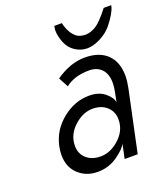

<svg xmlns="http://www.w3.org/2000/svg" viewBox="-136 -825 822 937"><g transform="rotate(-20 275.0 -357.0)"><path d="M203.6 -250Q148.9 -205.6 148.9 -142.6Q148.9 -102.1 176.8 -76.9Q204.6 -51.8 250.7 -51.8Q296.9 -51.8 338.9 -85.9Q393.1 -129.9 393.1 -191.9Q393.1 -232.4 365.2 -258.3Q337.4 -284.2 291.3 -284.2Q245.1 -284.2 203.6 -250ZM297.4 -350.1Q348.1 -350.1 379.6 -323.5Q411.1 -296.9 412.1 -272.9L421.9 -319.8Q427.7 -347.2 427.7 -369.1Q427.7 -416 403.8 -440.9Q379.9 -465.8 339.8 -465.8Q262.2 -465.8 215.8 -428.2L189 -479Q265.6 -532.2 340.6 -532.2Q415.5 -532.2 456.5 -492.7Q497.6 -453.1 497.6 -380.4Q497.6 -354 490.7 -319.8L422.9 0H355L371.1 -76.2Q362.8 -52.7 316.4 -19.3Q270 14.2 211.2 14.2Q152.3 14.2 112.1 -22.9Q71.8 -60.1 71.8 -123.5Q71.8 -145.5 76.7 -168Q93.3 -246.1 157.5 -298.1Q221.7 -350.1 297.4 -350.1ZM251.5 -705.1 253.9 -725.6Q253.9 -727.5 254.4 -728H293.9Q306.2 -673.3 338.9 -647.9Q355.5 -635.7 385.3 -635.3Q412.1 -636.7 438.7 -652.8Q465.3 -668.9 511.2 -728H550.3Q549.8 -727.5 549.8 -725.6Q549.8 -723.6 549.3 -723.1Q541.5 -689 498.5 -635.7Q475.6 -607.9 438.5 -588.9Q401.4 -569.8 368.9 -569.8Q336.4 -569.8 307.4 -588.9Q278.3 -607.9 264.9 -642.3Q251.5 -676.8 251.5 -705.1Z"/></g></svg>

Font: Tuffy
Style: Italic
Weight: 400
Italic angle: -12°
Designer: Thatcher Ulrich, Karoly Barta and Michael Everson
Version: Version 001.271